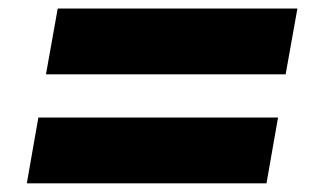

<svg xmlns="http://www.w3.org/2000/svg" viewBox="-20 -574 736 449"><path d="M42.7 -145.2 69.7 -299.1H630.2L603.2 -145.2ZM87.5 -400.2 115 -554.1H675.5L648 -400.2Z"/></svg>

Font: Poppins Variable
Style: Italic
Weight: 100
Italic angle: -10°
Designer: Jonny Pinhorn
Foundry: Indian Type Foundry
Version: Version 6.000